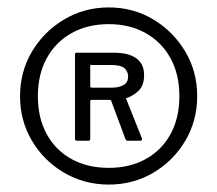

<svg xmlns="http://www.w3.org/2000/svg" viewBox="-20 -772 585 517"><path d="M273 -275Q207 -275 152.5 -307Q98 -339 66 -393Q34 -447 34 -513Q34 -579 66 -633Q98 -687 152.5 -719.5Q207 -752 273 -752Q339 -752 393 -719.5Q447 -687 479 -633Q511 -579 511 -513Q511 -447 479 -393Q447 -339 393 -307Q339 -275 273 -275ZM273 -320Q329 -320 372 -343.5Q415 -367 439 -410.5Q463 -454 463 -513Q463 -572 439 -615.5Q415 -659 372 -683Q329 -707 273 -707Q216 -707 173 -683Q130 -659 106 -615.5Q82 -572 82 -513Q82 -454 106 -410.5Q130 -367 173 -343.5Q216 -320 273 -320ZM362 -400Q363 -397 361.5 -395Q360 -393 358 -393H323Q320 -393 318 -397L280 -499Q279 -501 279 -502Q279 -503 273 -503H227Q223 -503 223 -499V-399Q223 -393 218 -393H187Q182 -393 182 -398V-625Q182 -630 185 -630H288Q326 -630 347 -615Q368 -600 368 -570Q368 -542 353.5 -528Q339 -514 321 -508Q319 -508 320 -505L362 -400ZM282 -536Q300 -536 312.5 -543Q325 -550 325 -566Q325 -579 315.5 -588Q306 -597 279 -597H228Q225 -597 224 -597.5Q223 -598 223 -593V-540Q223 -536 227 -536H282Z"/></svg>

Font: Libre Franklin Thin
Style: Regular
Weight: 400
Version: Version 3.000